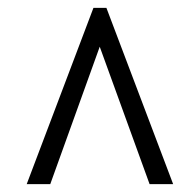

<svg xmlns="http://www.w3.org/2000/svg" viewBox="-20 -734 465 489"><path d="M48 -265 218 -714H251L421 -265H361L234 -615L108 -265Z"/></svg>

Font: Noto Serif ExtraCondensed SemiBold
Style: Italic
Weight: 600
Width: 2
Italic angle: -12°
Designer: Monotype Design Team
Foundry: Monotype Imaging Inc.
Version: Version 2.013